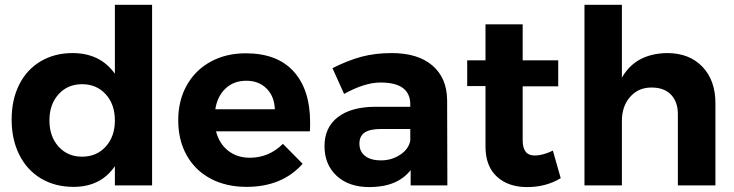

<svg xmlns="http://www.w3.org/2000/svg" viewBox="-20 -762 3018 789"><path d="M414.6 -159.7Q452.1 -201.2 452.1 -267.1Q452.1 -333 414.6 -374.5Q377 -416 317.4 -416Q257.8 -416 220.5 -374.5Q183.1 -333 183.1 -267.1Q183.1 -201.2 220.5 -159.7Q257.8 -118.2 317.4 -118.2Q377 -118.2 414.6 -159.7ZM277.8 -543.9Q391.6 -543.9 452.1 -459V-742.2H605V0H452.1V-79.1Q394 5.9 282.2 5.9Q206.1 5.9 148.4 -28.6Q90.8 -63 59.3 -126Q27.8 -189 27.8 -270.5Q27.8 -352.1 58.8 -414.1Q89.8 -476.1 147 -510Q204.1 -543.9 277.8 -543.9Z M864.7 -313H1109.4Q1107.4 -366.2 1075.4 -398.2Q1043.5 -430.2 992.2 -430.2Q940.9 -430.2 907.2 -398.7Q873.5 -367.2 864.7 -313ZM989.7 -543Q1119.6 -543 1187 -468Q1254.4 -393.1 1254.4 -258.8Q1254.4 -234.9 1253.4 -222.2H867.7Q880.9 -171.4 917.7 -142.6Q954.6 -113.8 1006.3 -113.8Q1085.4 -113.8 1142.6 -170.9L1223.6 -88.9Q1139.2 5.9 993.7 5.9Q908.7 5.9 845.2 -28.1Q781.7 -62 747.1 -124Q712.4 -186 712.4 -267.6Q712.4 -349.1 747.6 -411.6Q782.7 -474.1 845.7 -508.5Q908.7 -543 989.7 -543Z M1666 -231.9H1545.4Q1500.5 -231.9 1478.8 -217.5Q1457 -203.1 1457 -171.6Q1457 -140.1 1479.7 -121.6Q1502.4 -103 1545.9 -103Q1589.4 -103 1624.3 -126Q1659.2 -148.9 1666 -184.1ZM1666 -333Q1666 -422.9 1543.9 -422.9Q1478.5 -422.9 1394 -376L1346.2 -481.9Q1410.2 -514.2 1466.3 -529.1Q1522.5 -543.9 1589.4 -543.9Q1697.3 -543.9 1756.8 -492.9Q1816.4 -441.9 1817.4 -351.1L1818.4 0H1667.5V-63Q1612.8 6.8 1498 6.8Q1413.1 6.8 1363.3 -39.6Q1313.5 -85.9 1313.5 -161.6Q1313.5 -237.3 1366.9 -279.5Q1420.4 -321.8 1518.1 -323.2H1666Z M1975.1 -159.2V-408.2H1899.9V-514.2H1975.1V-662.1H2127.9V-514.2H2273.9V-407.2H2127.9V-185.1Q2127.9 -123 2176.8 -123Q2210.9 -123 2252 -143.1L2284.2 -29.8Q2223.6 6.8 2146.2 6.8Q2068.8 6.8 2022 -36.1Q1975.1 -79.1 1975.1 -159.2Z M2919.9 -337.9V0H2765.6V-293Q2765.6 -343.8 2737.1 -373.3Q2708.5 -402.8 2655.5 -402.3Q2602.5 -401.9 2569.1 -363.5Q2535.6 -325.2 2535.6 -265.1V0H2381.8V-742.2H2535.6V-442.9Q2591.8 -542 2721.7 -543.9Q2812.5 -543.9 2866.2 -488Q2919.9 -432.1 2919.9 -337.9Z"/></svg>

Font: Montserrat-SemiBold
Style: Regular
Weight: 600
Designer: Julieta Ulanovsky
Foundry: Julieta Ulanovsky
Version: Version 6.001